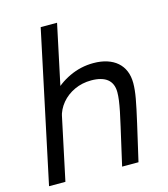

<svg xmlns="http://www.w3.org/2000/svg" viewBox="-115 -873 844 963"><g transform="rotate(-15 307.0 -391.0)"><path d="M399.5 0 444.5 -197.5Q454 -238 460.2 -269.2Q466.5 -300.5 469.8 -324.5Q473 -348.5 473 -367Q473 -389.5 465.8 -406.8Q458.5 -424 444.5 -435.2Q430.5 -446.5 409.5 -452.2Q388.5 -458 361.5 -458Q314 -458 274 -439.5Q234 -421 207.2 -389Q180.5 -357 171.5 -316.5L116 -333Q128.5 -390 169.5 -436.8Q210.5 -483.5 269.5 -511.2Q328.5 -539 394 -539Q433 -539 464.2 -529Q495.5 -519 517.2 -500Q539 -481 550.5 -453.5Q562 -426 562 -390.5Q562 -357 554 -312.2Q546 -267.5 528 -189L484.5 0ZM20 0 186 -781.5H271L105 0Z"/></g></svg>

Font: Epilogue
Style: Italic
Weight: 400
Italic angle: -12°
Designer: Tyler Finck
Foundry: Etcetera Type Co
Version: Version 2.112